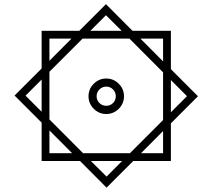

<svg xmlns="http://www.w3.org/2000/svg" viewBox="-20 -739 1012 914"><path d="M215.3 -118.2V-9.8H323.2ZM360.8 27.3H178.2V-155.3L49.3 -284.2L178.2 -413.1V-592.3H357.4L484.4 -719.2L610.8 -592.3H793.5V-409.7L922.4 -280.8L793.5 -151.9V27.3H614.3L487.3 154.3ZM651.4 -9.8H756.3V-115.2ZM756.3 -446.8V-555.2H648.4ZM215.3 -449.7 320.3 -555.2H215.3ZM215.3 -397.5V-170.4L375.5 -9.8H598.6L756.3 -167.5V-394.5L596.2 -555.2H373ZM410.2 -592.3H559.1L484.4 -666.5ZM178.2 -360.4 101.6 -283.7 178.2 -207ZM793.5 -357.9V-204.6L870.1 -281.2ZM561.5 27.3H412.6L487.3 101.6ZM453.4 -313.2Q439.9 -299.8 439.9 -280.8Q439.9 -261.7 453.4 -248.5Q466.8 -235.4 485.8 -235.4Q504.9 -235.4 518.1 -248.5Q531.2 -261.7 531.2 -280.8Q531.2 -299.8 518.1 -313.2Q504.9 -326.7 485.8 -326.7Q466.8 -326.7 453.4 -313.2ZM426.3 -221.2Q401.4 -246.1 401.4 -280.8Q401.4 -315.4 426.3 -340.3Q451.2 -365.2 485.8 -365.2Q520.5 -365.2 545.4 -340.3Q570.3 -315.4 570.3 -280.8Q570.3 -246.1 545.4 -221.2Q520.5 -196.3 485.8 -196.3Q451.2 -196.3 426.3 -221.2Z"/></svg>

Font: Vazir FD-WOL
Style: FD-WOL
Weight: 400
Foundry: Based on Dejavu fonts, by Saber Rastikerdar
Version: Version 26.0.0